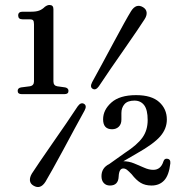

<svg xmlns="http://www.w3.org/2000/svg" viewBox="-20 -735 740 771"><path d="M70 -657.5Q53 -657.5 53 -673Q53 -688 71 -688H105.5Q126 -688 138 -692.8Q150 -697.5 160 -707.5Q170 -715 178.5 -715Q194.5 -715 194.5 -698.5V-408.5Q194.5 -391 210 -388.5L242 -384Q255 -381 255 -370Q255 -357 239 -357H67Q51 -357 51 -370Q51 -381.5 64.5 -384L99.5 -388.5Q116.5 -391 116.5 -408.5V-637.5Q116.5 -649.5 112.8 -653.5Q109 -657.5 100 -657.5ZM377 -388.5Q364.5 -371 352 -378.5Q340 -385.5 350 -405Q367 -436 389.8 -478Q412.5 -520 435.5 -563Q458.5 -606 477.5 -640.2Q496.5 -674.5 506.5 -690.5Q527 -722.5 554.5 -706Q567.5 -698 568.8 -685Q570 -672 560.5 -657.5Q551.5 -643 529.5 -610.8Q507.5 -578.5 479.5 -538.2Q451.5 -498 424 -458.2Q396.5 -418.5 377 -388.5ZM292 -308Q304.5 -325.5 317.5 -318Q330 -310.5 319.5 -291Q302.5 -261 280 -218.8Q257.5 -176.5 234 -133.2Q210.5 -90 191.2 -55.2Q172 -20.5 162.5 -5Q142 27 114.5 10.5Q101.5 3 100.2 -10Q99 -23 108 -38Q117 -52.5 139.5 -85.2Q162 -118 190.2 -158.8Q218.5 -199.5 245.8 -239.2Q273 -279 292 -308ZM387.5 -27.5Q387.5 -61 419 -76.5L481.5 -121Q531.5 -153.5 552.2 -182.8Q573 -212 573 -253Q573 -294 559 -312.5Q545 -331 520 -331Q492.5 -331 480 -316.8Q467.5 -302.5 467.5 -281V-254.5Q467.5 -236.5 457 -226.2Q446.5 -216 430 -216Q394 -216 394 -256Q394 -293.5 427.2 -323.2Q460.5 -353 526.5 -353Q588.5 -353 619.2 -325.2Q650 -297.5 650 -255Q650 -218 623.5 -187.5Q597 -157 530.5 -119.5L475.5 -87.5Q497.5 -87.5 518.2 -79Q539 -70.5 558.5 -61.8Q578 -53 595.5 -53Q626 -53 636.5 -87.5Q640.5 -99 651 -97.5Q665.5 -96.5 664 -79Q658.5 -31 639.2 -10.5Q620 10 588.5 10Q563 10 545 -0.8Q527 -11.5 508.5 -35.5Q497.5 -47 490.2 -52.8Q483 -58.5 475 -58.5Q458 -58.5 456.5 -26Q455 10 421.5 10Q406 10 396.8 0Q387.5 -10 387.5 -27.5Z"/></svg>

Font: Fraunces 72pt Soft
Style: Regular
Weight: 400
Version: Version 1.000;[b76b70a41]